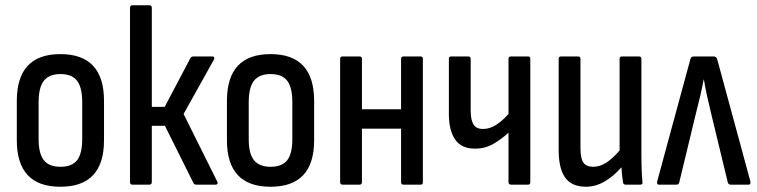

<svg xmlns="http://www.w3.org/2000/svg" viewBox="-20 -703 2881 731"><path d="M210 8Q44 8 44 -169V-319Q44 -497 210 -497Q376 -497 376 -319V-169Q376 8 210 8ZM210 -68Q254 -68 273.5 -93Q293 -118 293 -173V-314Q293 -370 273.5 -395.5Q254 -421 210 -421Q167 -421 147 -395.5Q127 -370 127 -314V-173Q127 -118 147 -93Q167 -68 210 -68Z M807 -12Q810 -8 808 -4Q806 0 801 0H727Q719 0 716 -7L608 -224H558V-10Q558 0 549 0H484Q475 0 475 -10V-673Q475 -683 484 -683H549Q558 -683 558 -673V-296H607L705 -482Q709 -488 716 -488H789Q794 -488 795.5 -484.5Q797 -481 795 -477L679 -269Z M1010 8Q844 8 844 -169V-319Q844 -497 1010 -497Q1176 -497 1176 -319V-169Q1176 8 1010 8ZM1010 -68Q1054 -68 1073.5 -93Q1093 -118 1093 -173V-314Q1093 -370 1073.5 -395.5Q1054 -421 1010 -421Q967 -421 947 -395.5Q927 -370 927 -314V-173Q927 -118 947 -93Q967 -68 1010 -68Z M1284 0Q1275 0 1275 -10V-479Q1275 -488 1284 -488H1349Q1358 -488 1358 -479V-287H1507V-479Q1507 -488 1516 -488H1582Q1590 -488 1590 -479V-10Q1590 0 1582 0H1516Q1507 0 1507 -10V-213H1358V-10Q1358 0 1349 0Z M1926 0Q1916 0 1916 -10V-198Q1888 -172 1857 -154.5Q1826 -137 1789 -137Q1737 -137 1713 -171.5Q1689 -206 1689 -270V-479Q1689 -488 1697 -488H1763Q1772 -488 1772 -479V-283Q1772 -247 1782.5 -229.5Q1793 -212 1819 -212Q1845 -212 1869.5 -228Q1894 -244 1916 -269V-479Q1916 -488 1925 -488H1991Q1999 -488 1999 -479V-10Q1999 0 1991 0Z M2211 8Q2157 8 2132 -26.5Q2107 -61 2107 -132V-479Q2107 -488 2116 -488H2181Q2190 -488 2190 -479V-138Q2190 -99 2201.5 -83.5Q2213 -68 2238 -68Q2264 -68 2288 -83.5Q2312 -99 2339 -130V-479Q2339 -488 2348 -488H2413Q2422 -488 2422 -479V-122Q2422 -85 2423 -58Q2424 -31 2426 -11Q2428 0 2418 0H2362Q2353 0 2352 -9Q2348 -35 2346 -66Q2315 -31 2281 -11.5Q2247 8 2211 8Z M2488 0Q2480 0 2482 -12L2608 -476Q2610 -488 2621 -488H2697Q2708 -488 2711 -476L2837 -12Q2839 0 2830 0H2761Q2754 0 2751 -8L2687 -273Q2680 -303 2672.5 -335.5Q2665 -368 2660 -400H2659Q2653 -368 2645.5 -335.5Q2638 -303 2630 -273L2566 -8Q2564 0 2556 0Z"/></svg>

Font: Sofia Sans Condensed Medium
Style: Regular
Weight: 500
Designer: Botio Nikoltchev, Ani Petrova
Foundry: lettersoup
Version: Version 4.101; ttfautohint (v1.8.4.7-5d5b)